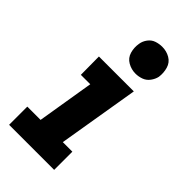

<svg xmlns="http://www.w3.org/2000/svg" viewBox="-239 -843 910 910"><g transform="rotate(45 216.0 -387.5)"><path d="M21 0H323V-122H259L327 -530H93L94 -408H157L110 -122H21ZM273 -595Q293 -595 312.5 -602Q332 -609 345 -626.5Q358 -644 362 -663Q366 -692 358 -719.5Q350 -747 326 -761Q302 -775 273 -775Q253 -775 233.5 -768.5Q214 -762 201 -744.5Q188 -727 185 -707Q180 -678 188 -650.5Q196 -623 220.5 -609Q245 -595 273 -595Z"/></g></svg>

Font: Iosevka Sparkle Heavy Oblique
Style: Regular
Weight: 900
Italic angle: -9°
Designer: Belleve Invis
Foundry: Belleve Invis
Version: Version 4.5.0; ttfautohint (v1.8.3)